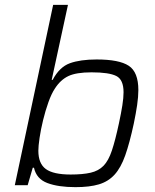

<svg xmlns="http://www.w3.org/2000/svg" viewBox="-20 -763 640 791"><path d="M291 8Q220 8 175 -9Q130 -26 120 -72H115L94 0H41L199 -743H260L193 -434H197Q225 -487 268 -502.5Q311 -518 378 -518Q471 -518 510.5 -492Q550 -466 550 -392Q550 -365 545 -330.5Q540 -296 531 -253Q514 -174 496 -123Q478 -72 452 -43.5Q426 -15 387.5 -3.5Q349 8 291 8ZM271 -44Q321 -44 353.5 -51.5Q386 -59 406.5 -80Q427 -101 441 -143Q455 -185 470 -255Q479 -297 484 -328.5Q489 -360 489 -383Q489 -435 459 -450Q429 -465 357 -465Q294 -465 261.5 -449.5Q229 -434 206 -398Q192 -377 179.5 -342Q167 -307 157.5 -268Q148 -229 143 -195Q138 -161 138 -142Q138 -89 169 -66.5Q200 -44 271 -44Z"/></svg>

Font: Saira Light
Style: Italic
Weight: 300
Italic angle: -12°
Designer: Hector Gatti with collaboration of the Omnibus-Type team
Foundry: Omnibus-Type
Version: Version 1.100; ttfautohint (v1.8.3)